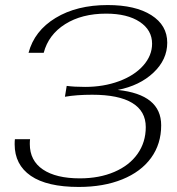

<svg xmlns="http://www.w3.org/2000/svg" viewBox="-20 -730 700 760"><path d="M38 -159Q38 -172 39 -179H99Q98 -172 98 -160Q98 -94 150 -59Q202 -24 296 -24Q373 -24 432.5 -49.5Q492 -75 524.5 -121Q557 -167 557 -227Q557 -290 503.5 -322.5Q450 -355 345 -355Q283 -355 237 -347L244 -390Q274 -386 317 -386Q390 -386 451 -408.5Q512 -431 547 -470.5Q582 -510 582 -557Q582 -611 533 -643.5Q484 -676 400 -676Q304 -676 238 -634.5Q172 -593 153 -521H93Q116 -608 200 -659Q284 -710 406 -710Q516 -710 579 -670Q642 -630 642 -561Q642 -494 587.5 -442.5Q533 -391 446 -374Q618 -356 618 -234Q618 -160 578 -105Q538 -50 464 -20Q390 10 292 10Q166 10 102 -34Q38 -78 38 -159Z"/></svg>

Font: Fahkwang ExtraLight
Style: Italic
Weight: 275
Italic angle: -10°
Designer: Suppakit Chalermlarp | Katatrad Co.,Ltd.
Foundry: Cadson Demak Co.,Ltd.
Version: Version 1.000; ttfautohint (v1.6)